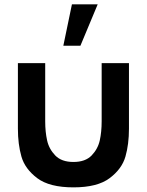

<svg xmlns="http://www.w3.org/2000/svg" viewBox="-20 -822 656 858"><path d="M60 -540H182V-279.8Q182 -233 190.5 -194.7Q198.9 -156.3 227 -127.2Q255 -98.2 308.2 -98.2Q361.3 -98.2 389.4 -127.2Q417.4 -156.3 425.9 -194.7Q434.3 -233 434.3 -279.8V-540H556.3V-246.8Q556.3 -177.3 540.5 -122.2Q524.7 -67.1 470 -25.9Q415.3 15.3 308.2 15.3Q201 15.3 146.3 -25.9Q91.7 -67.1 75.8 -122.2Q60 -177.3 60 -246.8ZM263 -617.5H339.3L416.5 -802.5H301.4Z"/></svg>

Font: Tap Sans
Style: Regular
Weight: 400
Designer: Tap Payments
Foundry: Tap Payments
Version: Version 1.001;Glyphs 3.1.2 (3151)